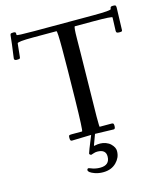

<svg xmlns="http://www.w3.org/2000/svg" viewBox="-132 -788 954 1117"><g transform="rotate(-15 345.0 -229.5)"><path d="M18.1 -542Q18.1 -542.7 21 -564.5Q31.2 -636.5 33 -659.8Q34.7 -683.1 38 -686.5Q41.3 -689.9 55.2 -689.9Q69.1 -689.9 69.1 -680.9V-670.9Q69.1 -666 174.1 -666H531Q637 -666 637.3 -674.8Q637.7 -683.6 641.1 -686.8Q644.5 -689.9 652.1 -689.9Q659.7 -689.9 662.4 -689.7Q665 -689.5 668 -688.2Q673.1 -686.3 673.1 -676L668.9 -541Q668.9 -533.9 665.3 -532.5Q661.6 -531 650.8 -531Q639.9 -531 636 -533.9Q632.1 -536.9 632.1 -544.9L635 -625Q635 -632.1 524.9 -632.1H409.9Q403.6 -632.1 403 -559Q402.3 -485.8 402.1 -477.1L396 -92Q396 -30 397.9 -30H469Q477.5 -30 480.2 -26.6Q482.9 -23.2 482.9 -12.7Q482.9 -2.2 480.2 2Q477.5 6.1 472.9 6.1Q468.3 6.1 361.1 2.9L337.9 65.9Q337.2 68.8 338 69.2Q338.9 69.6 348.5 67.3Q358.2 64.9 375.1 64.9Q392.1 64.9 409.3 71.4Q426.5 77.9 437 88.4Q459 109.9 459 131.5Q459 153.1 451.4 169.8Q443.8 186.5 430.2 200.2Q399.9 231 350.1 231Q322.5 231 299.8 222.7Q263.9 209.5 263.9 196Q263.9 186 273.9 186Q275.6 186 284.2 189.7Q310.8 200.9 339.6 200.9Q397.9 200.9 397.9 147.9Q397.9 106 345.9 106Q334.7 106 322.3 110.5Q309.8 115 308.2 115Q306.6 115 302.4 112.1Q298.1 109.1 298.1 104.6Q298.1 100.1 337.9 2.9Q227.5 6.1 221.8 6.1Q216.1 6.1 213.5 2.3Q210.9 -1.5 210.9 -13.3Q210.9 -25.1 214.2 -27.6Q217.5 -30 230 -30H292Q297.9 -30 301.4 -224Q304.9 -418 304.9 -525Q304.9 -632.1 299.1 -632.1H157Q64.5 -632.1 63 -622.1L54.9 -544.9Q54.2 -535.6 51.5 -533.3Q48.8 -531 33.4 -531Q18.1 -531 18.1 -542Z"/></g></svg>

Font: Fanwood Text
Style: Regular
Weight: 400
Version: Version 1.1001